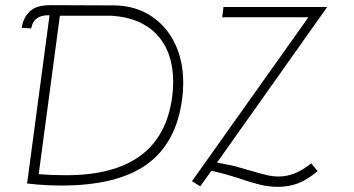

<svg xmlns="http://www.w3.org/2000/svg" viewBox="-20 -711 1372 744"><path d="M124 4 85 0 172 -652Q153 -652 142 -649Q131 -646 122 -639Q106 -628 101 -601L64 -603Q71 -647 99 -670Q124 -691 176 -691L427 -690Q506 -688 565.5 -649Q625 -610 657.5 -543Q690 -476 690 -390Q690 -357 686 -329Q664 -157 549.5 -74.5Q435 8 217 8Q170 8 124 4ZM647 -335Q651 -363 651 -394Q651 -508 589.5 -575Q528 -642 414 -650H212L130 -36Q179 -32 236 -32Q607 -32 647 -335ZM1175 -644H841L846 -684H1248L821 -81L862 -73Q887 -69 946 -51Q990 -38 1013.5 -32.5Q1037 -27 1060 -27Q1123 -27 1186 -78L1211 -48Q1170 -14 1134.5 -0.5Q1099 13 1058 13Q1023 13 989 5Q955 -3 909 -19Q837 -42 799 -49L756 11L724 -9Z"/></svg>

Font: Bellota Light
Style: Italic
Weight: 300
Italic angle: -7.5°
Designer: Kemie Guaida
Foundry: Kemie Guaida
Version: Version 4.001